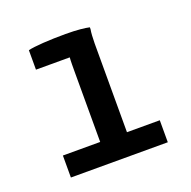

<svg xmlns="http://www.w3.org/2000/svg" viewBox="-83 -964 562 566"><g transform="rotate(-20 198.5 -681.5)"><path d="M48 -549V-480H352V-549H249V-782C249 -804 248 -851 252 -871V-877C239 -880 214 -883 178 -883C127 -883 79 -880 60 -875V-814H166C165 -805 165 -780 165 -766V-549Z"/></g></svg>

Font: Kufam Arabic Latin Roman Normal
Style: Regular
Weight: 400
Designer: Wael Morcos & Artur Schmal
Version: Version 1.200;PS 001.200;hotconv 1.0.88;makeotf.lib2.5.64775